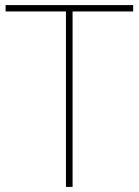

<svg xmlns="http://www.w3.org/2000/svg" viewBox="-20 -734 545 754"><path d="M265 0V-689H503V-714H2V-689H239V0Z"/></svg>

Font: Noto Sans Syriac Eastern Thin
Style: Regular
Weight: 100
Designer: Patrick Giasson and the Monotype Design Team
Foundry: Monotype Imaging Inc.
Version: Version 3.001